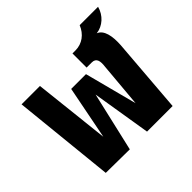

<svg xmlns="http://www.w3.org/2000/svg" viewBox="-160 -865 1056 1056"><g transform="rotate(-45 368.0 -337.0)"><path d="M292 2 372 -344 428 0H627L662 -439C666 -507 655 -562 615 -578C666 -584 709 -623 723 -676H580C560 -626 518 -594 465 -594H442V-484H482C517 -484 522 -456 517 -416L494 -155L414 -461H299L238 -150L189 -594H46L107 0Z"/></g></svg>

Font: Vanilla Cream Black
Style: Regular
Weight: 900
Designer: Jeremy Tribby, Jinavaṁso
Foundry: Tribby Type
Version: Version 1.422;Glyphs 3.1.2 (3151)